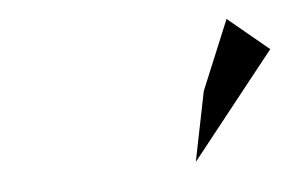

<svg xmlns="http://www.w3.org/2000/svg" viewBox="-30 -863 417 272"><g transform="rotate(-5 179.0 -727.0)"><path d="M239 -628 358 -778 300 -826 259 -727Z"/></g></svg>

Font: bitstorm
Style: excnobl
Weight: 400
Version: Version 0.2